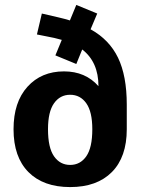

<svg xmlns="http://www.w3.org/2000/svg" viewBox="-20 -750 585 780"><path d="M35 -225Q35 -335 91.5 -397.5Q148 -460 240 -460Q327 -460 380 -400Q380 -498 314 -549L290 -490L205 -525L231 -588L200 -596L130 -610L150 -695L215 -680Q245 -673 264 -667L290 -730L375 -695L348 -631Q424 -589 459.5 -515.5Q495 -442 495 -325V-225Q495 -112 434.5 -51Q374 10 265 10Q156 10 95.5 -51Q35 -112 35 -225ZM355 -225Q355 -296 330.5 -330.5Q306 -365 265 -365Q224 -365 199.5 -330.5Q175 -296 175 -225Q175 -150 199.5 -115Q224 -80 265 -80Q306 -80 330.5 -115Q355 -150 355 -225Z"/></svg>

Font: Scada
Style: Bold
Weight: 700
Designer: Jovanny Lemonad
Foundry: Jovanny Lemonad
Version: Version 4.100;PS 004.100;hotconv 1.0.88;makeotf.lib2.5.64775